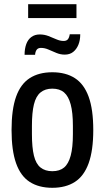

<svg xmlns="http://www.w3.org/2000/svg" viewBox="-20 -882 498 914"><path d="M229 12Q165 12 121.5 -16Q78 -44 56.5 -105Q35 -166 35 -263Q35 -361 56.5 -421.5Q78 -482 121.5 -510Q165 -538 229 -538Q293 -538 336.5 -510Q380 -482 402 -421.5Q424 -361 424 -263Q424 -166 402 -105Q380 -44 336.5 -16Q293 12 229 12ZM229 -67Q264 -67 285 -84.5Q306 -102 316.5 -141Q327 -180 327 -243V-283Q327 -346 316.5 -385Q306 -424 285 -442Q264 -460 229 -460Q195 -460 173 -442Q151 -424 141.5 -385Q132 -346 132 -283V-243Q132 -180 141.5 -141Q151 -102 173 -84.5Q195 -67 229 -67ZM97 -621Q97 -650 105 -672Q113 -694 129.5 -706Q146 -718 169 -718Q191 -718 210.5 -710.5Q230 -703 248 -695Q266 -687 283 -687Q297 -687 303.5 -695.5Q310 -704 312 -719H362Q362 -690 353 -668.5Q344 -647 328 -634.5Q312 -622 288 -622Q268 -622 248.5 -630Q229 -638 211 -646Q193 -654 175 -654Q161 -654 154.5 -645Q148 -636 147 -621ZM114 -796V-862H344V-796Z"/></svg>

Font: Archivo Condensed Medium
Style: Regular
Weight: 500
Width: 3
Designer: Hector Gatti
Foundry: Omnibus-Type
Version: Version 2.001